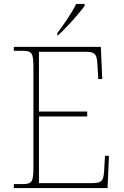

<svg xmlns="http://www.w3.org/2000/svg" viewBox="-20 -951 625 971"><path d="M270 -784V-771H272C313 -807 383 -886 408 -921V-931H365C344 -886 299 -822 270 -784ZM50 0H524L531 -163H511L507 -94C504 -39 498 -25 446 -25H177V-362H421V-387H177V-689H412C464 -689 470 -675 473 -620L477 -551H497L490 -714H50V-694H93C143 -694 149 -683 149 -606V-108C149 -31 143 -20 93 -20H50Z"/></svg>

Font: Noto Serif Gurmukhi Thin
Style: Regular
Weight: 100
Designer: Vaibhav Singh and the Monotype Design Team
Foundry: Monotype Imaging Inc.
Version: Version 2.004